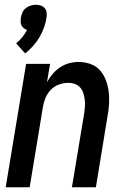

<svg xmlns="http://www.w3.org/2000/svg" viewBox="-20 -789 540 809"><path d="M4 0 90 -520H191L178 -443Q188 -461 202 -477.5Q216 -494 233.5 -505.5Q251 -517 271 -522.5Q291 -528 310 -528Q337 -528 361 -519.5Q385 -511 401 -493Q417 -475 426 -451.5Q435 -428 438 -402.5Q441 -377 439.5 -351Q438 -325 433 -299L384 0H283L335 -313Q337 -327 338 -341.5Q339 -356 337 -370Q335 -384 331 -397Q327 -410 318 -420Q309 -430 296 -435Q283 -440 268 -440Q249 -440 229 -433Q209 -426 194.5 -411Q180 -396 172 -377Q164 -358 161 -339L105 0ZM86 -564 48 -606Q62 -618 74 -632.5Q86 -647 94 -663Q87 -665 80.5 -670Q74 -675 70.5 -682Q67 -689 67 -697.5Q67 -706 68 -715Q70 -726 74.5 -736.5Q79 -747 88.5 -754.5Q98 -762 109 -765.5Q120 -769 131 -769Q142 -769 152 -765.5Q162 -762 168.5 -754.5Q175 -747 176.5 -736.5Q178 -726 176 -715Q173 -694 165.5 -673Q158 -652 146.5 -632.5Q135 -613 119.5 -595.5Q104 -578 86 -564Z"/></svg>

Font: Iosevka Term Curly SmBd Obl
Style: Regular
Weight: 600
Italic angle: -9°
Designer: Belleve Invis
Foundry: Belleve Invis
Version: Version 32.3.0